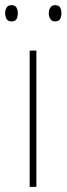

<svg xmlns="http://www.w3.org/2000/svg" viewBox="-32 -724 258 744"><path d="M109 0H83V-528H109ZM-12 -673Q-12 -685 -6.5 -694.5Q-1 -704 12 -704Q27 -704 32 -694.5Q37 -685 37 -673Q37 -659 32 -650Q27 -641 12 -641Q-1 -641 -6.5 -650.5Q-12 -660 -12 -673ZM157 -673Q157 -685 163 -694.5Q169 -704 181 -704Q196 -704 201 -695Q206 -686 206 -673Q206 -660 201 -650.5Q196 -641 181 -641Q169 -641 163 -650.5Q157 -660 157 -673Z"/></svg>

Font: Noto Sans Khmer SemiCondensed Thin
Style: Regular
Weight: 250
Width: 4
Designer: Danh Hong and the Monotype Design Team
Foundry: Monotype Imaging Inc.
Version: Version 2.004